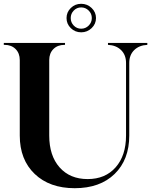

<svg xmlns="http://www.w3.org/2000/svg" viewBox="-25 -976 795 1010"><path d="M457 -828Q434 -806 402 -806Q370 -806 347.5 -828Q325 -850 325 -881Q325 -912 347.5 -934Q370 -956 402 -956Q434 -956 457 -934Q480 -912 480 -881Q480 -850 457 -828ZM363 -841.5Q379 -825 402 -825Q425 -825 441.5 -841.5Q458 -858 458 -881Q458 -904 441.5 -920.5Q425 -937 402 -937Q379 -937 363 -920.5Q347 -904 347 -881Q347 -858 363 -841.5ZM368 14Q236 14 157.5 -61Q79 -136 79 -263V-660Q79 -696 57 -718Q35 -740 -1 -740H-5V-750H317V-740H314Q278 -740 256 -718Q234 -696 234 -660V-263Q234 -157 288.5 -95.5Q343 -34 436 -34Q529 -34 583.5 -96Q638 -158 638 -263V-645Q638 -687 612 -712.5Q586 -738 543 -740V-750H750V-740Q707 -738 681 -712.5Q655 -687 655 -645V-263Q655 -136 578 -61Q501 14 368 14Z"/></svg>

Font: Gloock
Style: Regular
Weight: 400
Designer: Duarte Pinto
Foundry: Duarte Pinto
Version: Version 1.000